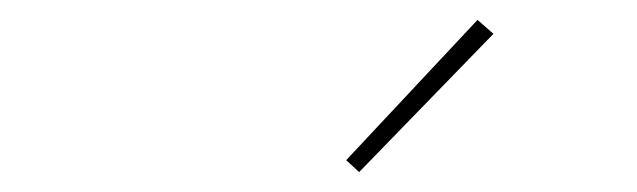

<svg xmlns="http://www.w3.org/2000/svg" viewBox="-20 -777 640 193"><path d="M341 -604 328 -616 460 -757 476 -743Z"/></svg>

Font: Iosevka Curly ThExObl
Style: Regular
Weight: 100
Width: 7
Italic angle: -9°
Monospace: yes
Designer: Belleve Invis
Foundry: Belleve Invis
Version: Version 11.1.0; ttfautohint (v1.8.3)